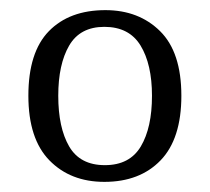

<svg xmlns="http://www.w3.org/2000/svg" viewBox="-20 -739 414 379"><path d="M186 -380Q119 -380 77.5 -422.5Q36 -465 36 -550Q36 -636 76.5 -677.5Q117 -719 188 -719Q254 -719 296 -677.5Q338 -636 338 -550Q338 -465 297 -422.5Q256 -380 186 -380ZM187 -413Q236 -413 258 -450Q280 -487 280 -550Q280 -612 257.5 -649Q235 -686 186 -686Q138 -686 116.5 -649Q95 -612 95 -550Q95 -487 116.5 -450Q138 -413 187 -413Z"/></svg>

Font: Noto Serif Sinhala Light
Style: Regular
Weight: 300
Designer: Jelle Bosma - Monotype Design Team
Foundry: Monotype Imaging Inc.
Version: Version 2.007; ttfautohint (v1.8.4.7-5d5b)